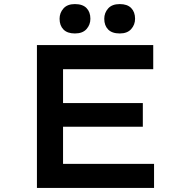

<svg xmlns="http://www.w3.org/2000/svg" viewBox="-20 -921 912 941"><path d="M161 0V-700H731V-582H289V-118H735V0ZM229 -300V-416H680V-300ZM567 -757Q529 -757 510 -776.5Q491 -796 491 -829Q491 -858 510 -879.5Q529 -901 567 -901Q604 -901 623 -881.5Q642 -862 642 -829Q642 -800 623 -778.5Q604 -757 567 -757ZM347 -757Q310 -757 291 -776.5Q272 -796 272 -829Q272 -858 291 -879.5Q310 -901 347 -901Q385 -901 404 -881.5Q423 -862 423 -829Q423 -800 404 -778.5Q385 -757 347 -757Z"/></svg>

Font: Lexend Tera Medium
Style: Regular
Weight: 500
Designer: Bonnie Shaver-Troup, Thomas Jockin
Foundry: Lexend
Version: Version 1.007